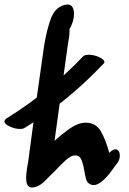

<svg xmlns="http://www.w3.org/2000/svg" viewBox="-94 -847 576 859"><path d="M325 -19Q314 -19 304 -26Q295 -32 291 -46Q287 -60 283 -84Q277 -120 267.5 -137.5Q258 -155 235 -151Q220 -148 201 -131Q182 -114 167 -98Q152 -82 146 -76L126 -57Q111 -41 100 -31Q89 -21 76 -15Q61 -8 49 -8Q23 -8 23 -50Q23 -71 27 -95Q31 -119 32 -123Q76 -457 103 -640Q114 -709 132.5 -761Q151 -813 194 -825Q204 -827 207 -827Q223 -827 230 -815.5Q237 -804 237 -785Q237 -767 231 -748Q225 -729 217 -718V-705Q217 -690 213.5 -671Q210 -652 209 -644L191 -514L150 -217Q189 -252 223 -275Q257 -298 290 -298Q335 -298 357 -260Q379 -222 395 -163Q410 -179 423 -179Q432 -179 437 -171Q442 -163 442 -151Q442 -129 428 -114Q423 -108 404.5 -82Q386 -56 364.5 -37.5Q343 -19 325 -19ZM303 -602Q326 -602 349.5 -591.5Q373 -581 373 -569Q373 -565 369 -562Q208 -391 15 -274Q8 -270 -4 -270Q-27 -270 -50.5 -281Q-74 -292 -74 -304Q-74 -311 -65 -317Q129 -438 278 -595Q285 -602 303 -602Z"/></svg>

Font: Sedgwick Ave Display
Style: Regular
Weight: 400
Designer: Kevin Burke, Pedro Vergani
Foundry: Google, Inc.
Version: Version 1.000